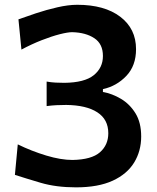

<svg xmlns="http://www.w3.org/2000/svg" viewBox="-20 -785 669 818"><path d="M303.7 13.2Q219.2 13.2 153.1 -6.3Q86.9 -25.9 43.5 -40L55.7 -169.9Q114.7 -141.1 177 -122.3Q239.3 -103.5 289.1 -103.5Q370.1 -105 405.8 -136.2Q441.4 -167.5 441.4 -217.3Q441.4 -276.4 394.5 -306.6Q347.7 -336.9 262.2 -337.9Q241.2 -337.9 220.7 -336.9Q200.2 -335.9 178.7 -333V-437.5Q197.8 -434.1 216.6 -433.1Q235.4 -432.1 254.4 -432.1Q340.3 -433.1 379.4 -464.6Q418.5 -496.1 418.5 -546.4Q418.5 -598.1 381.8 -622.3Q345.2 -646.5 287.6 -647.9Q269 -647.9 234.6 -639.2Q200.2 -630.4 157.7 -613.8Q115.2 -597.2 71.3 -573.7L58.6 -702.6Q89.4 -713.9 133.5 -728.5Q177.7 -743.2 224.4 -753.9Q271 -764.6 309.1 -764.6Q425.3 -764.6 492.4 -713.6Q559.6 -662.6 559.6 -575.7Q559.6 -504.9 518.1 -461.4Q476.6 -418 418.5 -405.3V-393.1Q458 -386.2 495.6 -363.8Q533.2 -341.3 557.4 -302Q581.5 -262.7 581.5 -203.6Q581.5 -141.6 551.5 -92.5Q521.5 -43.5 460 -15.1Q398.4 13.2 303.7 13.2Z"/></svg>

Font: Pinar SemiBold
Style: Regular
Weight: 600
Designer: Amin Abedi
Version: Version 3.000